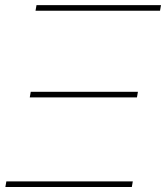

<svg xmlns="http://www.w3.org/2000/svg" viewBox="-20 -748 664 768"><path d="M1.5 0 5.4 -22.5H511.2L507.3 0ZM99.1 -358.4 103 -380.9H531.7L527.8 -358.4ZM122.1 -705.1 126 -727.5H624L620.1 -705.1Z"/></svg>

Font: Inter 28pt Thin
Style: Italic
Weight: 250
Italic angle: -9.3988°
Designer: Rasmus Andersson
Foundry: rsms
Version: Version 4.001;git-66647c0bb